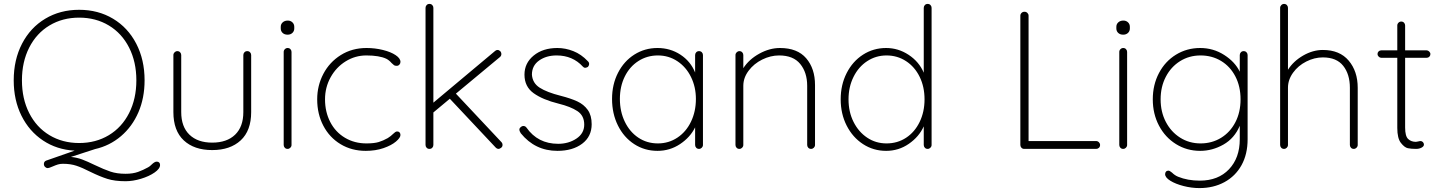

<svg xmlns="http://www.w3.org/2000/svg" viewBox="-20 -760 7349 980"><path d="M797 82Q797 101 769 120.5Q741 140 699.5 152.5Q658 165 621 165Q566 165 528 153Q490 141 441 117Q400 96 370 86Q340 76 301 76Q287 76 275.5 79.5Q264 83 248 90Q230 98 224 98Q216 98 210 92Q204 86 204 77Q204 65 215 60L361 9Q270 4 199.5 -43Q129 -90 89.5 -169.5Q50 -249 50 -350Q50 -455 92.5 -537Q135 -619 211 -664.5Q287 -710 384 -710Q481 -710 557 -664.5Q633 -619 675.5 -537Q718 -455 718 -350Q718 -260 686.5 -187Q655 -114 597.5 -65Q540 -16 465 1L342 41Q373 44 399.5 54Q426 64 463 82Q511 105 544 116Q577 127 621 127Q658 127 684.5 117.5Q711 108 736 94Q744 90 755 79Q761 73 767.5 69Q774 65 780 65Q788 65 792.5 69.5Q797 74 797 82ZM384 -30Q469 -30 535.5 -70Q602 -110 639 -183Q676 -256 676 -350Q676 -444 639 -517Q602 -590 535.5 -630Q469 -670 384 -670Q299 -670 232.5 -630Q166 -590 129 -517Q92 -444 92 -350Q92 -256 129 -183Q166 -110 232.5 -70Q299 -30 384 -30Z M1262 -479V-188Q1262 -93 1208.5 -43.5Q1155 6 1063 6Q971 6 918 -43.5Q865 -93 865 -188V-479Q865 -487 871 -493Q877 -499 885 -499Q894 -499 899.5 -493Q905 -487 905 -479V-188Q905 -113 947 -72.5Q989 -32 1063 -32Q1138 -32 1180 -72.5Q1222 -113 1222 -188V-479Q1222 -487 1227.5 -493Q1233 -499 1242 -499Q1251 -499 1256.5 -493Q1262 -487 1262 -479Z M1448 0Q1439 0 1433.5 -6Q1428 -12 1428 -20V-495Q1428 -503 1434 -509Q1440 -515 1448 -515Q1457 -515 1462.5 -509Q1468 -503 1468 -495V-20Q1468 -12 1462 -6Q1456 0 1448 0ZM1413 -615V-623Q1413 -637 1423 -646Q1433 -655 1449 -655Q1463 -655 1472.5 -646Q1482 -637 1482 -623V-615Q1482 -601 1472.5 -592Q1463 -583 1448 -583Q1432 -583 1422.5 -592Q1413 -601 1413 -615Z M2024 -444Q2024 -436 2018.5 -430Q2013 -424 2005 -424Q1996 -424 1991.5 -427Q1987 -430 1979 -438Q1966 -453 1952 -460Q1916 -477 1850 -477Q1793 -477 1744.5 -447Q1696 -417 1667.5 -365.5Q1639 -314 1639 -253Q1639 -189 1665.5 -137.5Q1692 -86 1740.5 -57Q1789 -28 1850 -28Q1890 -28 1913 -35Q1936 -42 1959 -55Q1975 -65 1987 -77Q1992 -82 1997 -85.5Q2002 -89 2007 -89Q2015 -89 2019.5 -84Q2024 -79 2024 -71Q2024 -57 2001 -37.5Q1978 -18 1937.5 -4Q1897 10 1847 10Q1775 10 1718.5 -24Q1662 -58 1630.5 -118Q1599 -178 1599 -253Q1599 -323 1630.5 -383Q1662 -443 1719.5 -479Q1777 -515 1851 -515Q1894 -515 1934.5 -505Q1975 -495 1999.5 -478.5Q2024 -462 2024 -444Z M2545 -20Q2545 -11 2537.5 -5.5Q2530 0 2525 0Q2517 0 2510 -7L2276 -256L2192 -186V-20Q2192 -12 2186.5 -6Q2181 0 2172 0Q2163 0 2157.5 -6Q2152 -12 2152 -20V-720Q2152 -728 2157.5 -734Q2163 -740 2172 -740Q2181 -740 2186.5 -734Q2192 -728 2192 -720V-236L2506 -499Q2512 -505 2519 -505Q2527 -505 2533 -499Q2539 -493 2539 -484Q2539 -475 2532 -469L2307 -282L2539 -35Q2545 -29 2545 -20Z M2631 -99Q2631 -106 2639 -112Q2644 -117 2651 -117Q2661 -117 2667 -109Q2725 -26 2829 -26Q2882 -26 2922 -52.5Q2962 -79 2962 -124Q2962 -170 2927 -193Q2892 -216 2831 -231Q2750 -251 2703.5 -284.5Q2657 -318 2657 -379Q2657 -438 2704 -476.5Q2751 -515 2825 -515Q2866 -515 2906.5 -499Q2947 -483 2980 -448Q2987 -442 2987 -434Q2987 -425 2980 -418Q2972 -414 2967 -414Q2960 -414 2955 -420Q2903 -477 2821 -477Q2768 -477 2731.5 -451Q2695 -425 2695 -379Q2698 -336 2734.5 -312.5Q2771 -289 2842 -271Q2893 -258 2926.5 -242.5Q2960 -227 2980 -199Q3000 -171 3000 -126Q3000 -63 2951.5 -26.5Q2903 10 2825 10Q2711 10 2638 -80Q2631 -91 2631 -99Z M3568 -479V-20Q3568 -12 3562 -6Q3556 0 3548 0Q3539 0 3533.5 -6Q3528 -12 3528 -20V-110Q3503 -59 3451 -24.5Q3399 10 3336 10Q3270 10 3217 -24.5Q3164 -59 3134 -119.5Q3104 -180 3104 -255Q3104 -329 3134.5 -388.5Q3165 -448 3218 -481.5Q3271 -515 3336 -515Q3401 -515 3453 -481Q3505 -447 3528 -390V-479Q3528 -487 3533.5 -493Q3539 -499 3548 -499Q3557 -499 3562.5 -493Q3568 -487 3568 -479ZM3532 -255Q3532 -316 3507 -367Q3482 -418 3437.5 -447.5Q3393 -477 3338 -477Q3283 -477 3238.5 -448.5Q3194 -420 3169 -369.5Q3144 -319 3144 -255Q3144 -191 3169 -139Q3194 -87 3238 -57.5Q3282 -28 3338 -28Q3393 -28 3437.5 -57.5Q3482 -87 3507 -139Q3532 -191 3532 -255Z M4140 -326V-20Q4140 -12 4134 -6Q4128 0 4120 0Q4111 0 4105.5 -6Q4100 -12 4100 -20V-322Q4100 -390 4064.5 -433.5Q4029 -477 3957 -477Q3913 -477 3870.5 -456Q3828 -435 3801 -399Q3774 -363 3774 -322V-20Q3774 -12 3768 -6Q3762 0 3754 0Q3745 0 3739.5 -6Q3734 -12 3734 -20V-479Q3734 -487 3740 -493Q3746 -499 3754 -499Q3763 -499 3768.5 -493Q3774 -487 3774 -479V-412Q3803 -457 3855.5 -486Q3908 -515 3961 -515Q4050 -515 4095 -462.5Q4140 -410 4140 -326Z M4735 -720V-20Q4735 -12 4729 -6Q4723 0 4715 0Q4706 0 4700.5 -6Q4695 -12 4695 -20V-115Q4671 -62 4619 -26Q4567 10 4503 10Q4438 10 4385 -24.5Q4332 -59 4301.5 -119Q4271 -179 4271 -253Q4271 -327 4301.5 -387Q4332 -447 4385 -481Q4438 -515 4503 -515Q4565 -515 4618 -480Q4671 -445 4695 -389V-720Q4695 -728 4700.5 -734Q4706 -740 4715 -740Q4724 -740 4729.5 -734Q4735 -728 4735 -720ZM4699 -253Q4699 -317 4674 -368Q4649 -419 4604.5 -448Q4560 -477 4505 -477Q4451 -477 4406.5 -448Q4362 -419 4336.5 -367.5Q4311 -316 4311 -253Q4311 -189 4336.5 -138Q4362 -87 4406 -57.5Q4450 -28 4505 -28Q4561 -28 4605 -57Q4649 -86 4674 -137.5Q4699 -189 4699 -253Z M5595 -20Q5595 -11 5589 -5.5Q5583 0 5575 0H5208Q5199 0 5193.5 -6Q5188 -12 5188 -20V-680Q5188 -688 5194 -694Q5200 -700 5209 -700Q5218 -700 5224 -694Q5230 -688 5230 -680V-40H5575Q5583 -40 5589 -34Q5595 -28 5595 -20Z M5713 0Q5704 0 5698.5 -6Q5693 -12 5693 -20V-495Q5693 -503 5699 -509Q5705 -515 5713 -515Q5722 -515 5727.5 -509Q5733 -503 5733 -495V-20Q5733 -12 5727 -6Q5721 0 5713 0ZM5678 -615V-623Q5678 -637 5688 -646Q5698 -655 5714 -655Q5728 -655 5737.5 -646Q5747 -637 5747 -623V-615Q5747 -601 5737.5 -592Q5728 -583 5713 -583Q5697 -583 5687.5 -592Q5678 -601 5678 -615Z M6348 -479V-49Q6348 27 6317 83Q6286 139 6230 169.5Q6174 200 6102 200Q6062 200 6021 189.5Q5980 179 5953.5 162.5Q5927 146 5927 129Q5927 121 5931.5 116Q5936 111 5944 111Q5950 111 5962 121Q5976 135 5993 142Q6042 162 6104 162Q6198 162 6253 104Q6308 46 6308 -49V-118Q6281 -54 6224.5 -22Q6168 10 6106 10Q6038 10 5982.5 -24.5Q5927 -59 5895.5 -119Q5864 -179 5864 -253Q5864 -327 5895.5 -387Q5927 -447 5982.5 -481Q6038 -515 6106 -515Q6173 -515 6228.5 -479.5Q6284 -444 6308 -394V-479Q6308 -487 6313.5 -493Q6319 -499 6328 -499Q6337 -499 6342.5 -493Q6348 -487 6348 -479ZM6312 -253Q6312 -319 6285.5 -370Q6259 -421 6212.5 -449Q6166 -477 6108 -477Q6050 -477 6003.5 -448Q5957 -419 5930.5 -368Q5904 -317 5904 -253Q5904 -189 5930.5 -138Q5957 -87 6003.5 -57.5Q6050 -28 6108 -28Q6166 -28 6212.5 -56.5Q6259 -85 6285.5 -136Q6312 -187 6312 -253Z M6910 -312V-20Q6910 -12 6904 -6Q6898 0 6890 0Q6881 0 6875.5 -6Q6870 -12 6870 -20V-312Q6870 -381 6836 -424Q6802 -467 6732 -467Q6689 -467 6647.5 -446Q6606 -425 6580 -389Q6554 -353 6554 -312V-20Q6554 -12 6548 -6Q6542 0 6534 0Q6525 0 6519.5 -6Q6514 -12 6514 -20V-720Q6514 -728 6520 -734Q6526 -740 6534 -740Q6543 -740 6548.5 -734Q6554 -728 6554 -720V-404Q6582 -448 6631.5 -476.5Q6681 -505 6732 -505Q6818 -505 6864 -450.5Q6910 -396 6910 -312Z M7281 -484Q7281 -476 7275.5 -470.5Q7270 -465 7262 -465H7152V-109Q7152 -65 7167.5 -50.5Q7183 -36 7207 -36Q7211 -36 7218.5 -38Q7226 -40 7231 -40Q7238 -40 7243 -34.5Q7248 -29 7248 -22Q7248 -13 7236 -6.5Q7224 0 7208 0Q7183 0 7166 -3.5Q7149 -7 7130.5 -30.5Q7112 -54 7112 -107V-465H7030Q7023 -465 7017 -471Q7011 -477 7011 -484Q7011 -492 7016.5 -497.5Q7022 -503 7030 -503H7112V-630Q7112 -638 7118 -644Q7124 -650 7132 -650Q7141 -650 7146.5 -644Q7152 -638 7152 -630V-503H7262Q7269 -503 7275 -497Q7281 -491 7281 -484Z"/></svg>

Font: Quicksand Light
Style: Regular
Weight: 300
Designer: Andrew Paglinawan
Foundry: Andrew Paglinawan
Version: Version 3.000